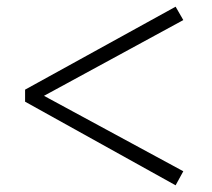

<svg xmlns="http://www.w3.org/2000/svg" viewBox="-20 -650 633 574"><path d="M55 -346V-382L505 -630L528 -590L94 -354V-373L528 -138L505 -96Z"/></svg>

Font: Noto Serif SC ExtraLight SemiBold
Style: Regular
Weight: 600
Version: Version 2.002-H1;hotconv 1.1.0;makeotfexe 2.6.0